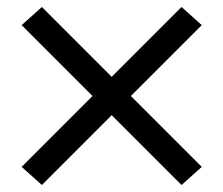

<svg xmlns="http://www.w3.org/2000/svg" viewBox="-20 -615 640 550"><path d="M100 -85 42 -137 245 -340 42 -543 100 -595 300 -395 500 -595 558 -543 355 -340 558 -137 500 -85 300 -285Z"/></svg>

Font: Iosevka Plex Etoile
Style: Regular
Weight: 400
Designer: Belleve Invis
Foundry: Belleve Invis
Version: Version 25.1.1; ttfautohint (v1.8.4)